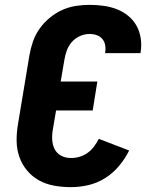

<svg xmlns="http://www.w3.org/2000/svg" viewBox="-20 -763 640 791"><path d="M272 8Q237 8 203.5 2Q170 -4 141.5 -19.5Q113 -35 92 -60Q71 -85 60 -116Q49 -147 48.5 -181.5Q48 -216 54 -251L101 -534Q106 -563 115.5 -591Q125 -619 142.5 -644Q160 -669 184 -689Q208 -709 235.5 -721.5Q263 -734 292 -738.5Q321 -743 349 -743Q378 -743 407 -739Q436 -735 461.5 -725Q487 -715 508.5 -697.5Q530 -680 543 -656Q556 -632 560 -603.5Q564 -575 559 -546Q559 -546 559 -545Q559 -544 559 -544H413Q413 -544 413 -544.5Q413 -545 413 -545Q416 -560 413.5 -575.5Q411 -591 402 -602Q393 -613 379 -618Q365 -623 349 -623Q329 -623 309.5 -614.5Q290 -606 276 -590Q262 -574 255 -554.5Q248 -535 245 -515L230 -427H381L362 -308H211L198 -231Q194 -210 195 -188.5Q196 -167 205 -149Q214 -131 232 -121.5Q250 -112 272 -112Q290 -112 307.5 -117Q325 -122 340.5 -133Q356 -144 367.5 -159.5Q379 -175 387 -191L512 -143Q496 -110 471 -80Q446 -50 413.5 -29.5Q381 -9 344.5 -0.5Q308 8 272 8Z"/></svg>

Font: Iosevka SS04 Heavy Extended
Style: Italic
Weight: 900
Width: 7
Italic angle: -9°
Monospace: yes
Designer: Belleve Invis
Foundry: Belleve Invis
Version: Version 19.0.0; ttfautohint (v1.8.4)